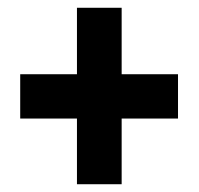

<svg xmlns="http://www.w3.org/2000/svg" viewBox="-20 -571 511 494"><path d="M178 -266V-97H293V-266H438V-380H293V-551H178V-380H32V-266Z"/></svg>

Font: Noto Sans Gurmukhi UI ExtraCondensed ExtraBold
Style: Regular
Weight: 800
Width: 2
Designer: Jelle Bosma - Monotype Design Team
Foundry: Monotype Imaging Inc.
Version: Version 2.004